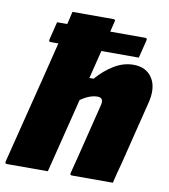

<svg xmlns="http://www.w3.org/2000/svg" viewBox="-104 -821 787 893"><g transform="rotate(10 290.0 -375.0)"><path d="M-11 0Q-22 0 -19 -11Q8 -118 34 -222Q60 -326 84 -421Q108 -516 127 -594H91Q80 -594 83 -605Q88 -627 93.5 -647.5Q99 -668 104 -690H152Q156 -706 159.5 -721.5Q163 -737 166 -750H359Q371 -750 367 -739Q361 -714 355 -690H520Q531 -690 528 -679Q523 -657 517.5 -636.5Q512 -616 507 -594H330Q322 -561 313.5 -527.5Q305 -494 297 -461H317Q354 -504 398 -530.5Q442 -557 489 -557Q550 -557 578.5 -512Q607 -467 587 -391Q569 -318 550.5 -244.5Q532 -171 514 -97Q507 -73 501 -49Q495 -25 489 0H296Q285 0 288 -11Q310 -95 330.5 -179.5Q351 -264 372 -347Q380 -382 350 -382Q332 -382 312.5 -375Q293 -368 270 -352Q248 -264 226 -176Q204 -88 182 0Z"/></g></svg>

Font: Recursive Mn Lnr St Blk
Style: Italic
Weight: 900
Italic angle: -15°
Monospace: yes
Version: Version 1.079;hotconv 1.0.112;makeotfexe 2.5.65598; ttfautoh